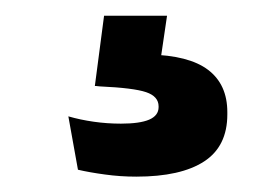

<svg xmlns="http://www.w3.org/2000/svg" viewBox="-20 -34 346 250"><path d="M115.5 -13.5H197.5L185.5 68L135 38Q144.5 37 154.2 36.8Q164 36.5 173.5 37Q226 38 251 57Q276 76 276 112V115Q276 156.5 245.8 176.2Q215.5 196 157.5 196Q136.5 196 116.5 193.2Q96.5 190.5 81.5 187L69 117.5Q84.5 122 102 124.5Q119.5 127 137.5 127Q162 127 174.2 121.8Q186.5 116.5 186.5 105.5V104.5Q186.5 91.5 170.2 86Q154 80.5 110 78.5Q106.5 78 105.2 78Q104 78 103.5 78Z"/></svg>

Font: Anek Malayalam SemiBold
Style: Regular
Weight: 600
Version: Version 1.003